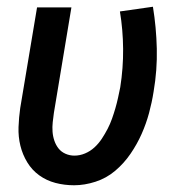

<svg xmlns="http://www.w3.org/2000/svg" viewBox="-20 -542 540 570"><path d="M200 8Q171 8 144.5 1Q118 -6 96.5 -21.5Q75 -37 61 -60Q47 -83 40.5 -109.5Q34 -136 35 -164.5Q36 -193 40 -221L90 -520H192L140 -207Q138 -193 136.5 -179Q135 -165 136 -151Q137 -137 141.5 -124Q146 -111 154 -101Q162 -91 174.5 -85.5Q187 -80 201 -80Q217 -80 232.5 -86.5Q248 -93 260.5 -104.5Q273 -116 282.5 -130.5Q292 -145 299.5 -159.5Q307 -174 312.5 -189.5Q318 -205 322.5 -220.5Q327 -236 330.5 -252Q334 -268 337 -283Q346 -340 345.5 -397Q345 -454 336 -508L434 -522Q444 -461 445.5 -397.5Q447 -334 436 -270Q431 -238 422.5 -206.5Q414 -175 400.5 -144.5Q387 -114 367.5 -85.5Q348 -57 322 -35Q296 -13 263.5 -2.5Q231 8 200 8Z"/></svg>

Font: Iosevka SS18 Semibold
Style: Italic
Weight: 600
Italic angle: -9°
Monospace: yes
Designer: Belleve Invis
Foundry: Belleve Invis
Version: Version 25.1.1; ttfautohint (v1.8.4)